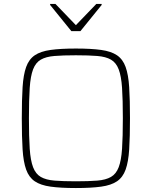

<svg xmlns="http://www.w3.org/2000/svg" viewBox="-20 -941 766 969"><path d="M363 8Q286 8 235.5 1Q185 -6 155.5 -26Q126 -46 112 -85Q98 -124 94 -187Q90 -250 90 -344Q90 -438 94 -501Q98 -564 112 -603Q126 -642 155.5 -662Q185 -682 235.5 -689Q286 -696 363 -696Q440 -696 490.5 -689Q541 -682 570.5 -662Q600 -642 614 -603Q628 -564 632 -501Q636 -438 636 -344Q636 -250 632 -187Q628 -124 614 -85Q600 -46 570.5 -26Q541 -6 490.5 1Q440 8 363 8ZM363 -26Q428 -26 471 -29.5Q514 -33 540 -48Q566 -63 579 -97Q592 -131 596 -190.5Q600 -250 600 -344Q600 -438 596 -497.5Q592 -557 579 -591Q566 -625 540 -640Q514 -655 471 -658.5Q428 -662 363 -662Q298 -662 255 -658.5Q212 -655 186 -640Q160 -625 147 -591Q134 -557 130 -497.5Q126 -438 126 -344Q126 -250 130 -190.5Q134 -131 147 -97Q160 -63 186 -48Q212 -33 255 -29.5Q298 -26 363 -26ZM340 -784 233 -916V-921H260L363 -814L466 -921H493V-916L386 -784Z"/></svg>

Font: Saira Thin Thin
Style: Regular
Weight: 250
Version: Version 1.101